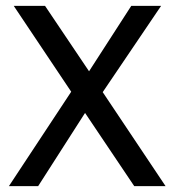

<svg xmlns="http://www.w3.org/2000/svg" viewBox="-20 -632 592 652"><path d="M10.3 0 221.8 -320.5 26.7 -612H133L282.4 -389.9L425.7 -612H527L328.8 -319.1L542.2 0H435.8L268.8 -248.5L109.6 0Z"/></svg>

Font: Ancizar Sans Thin
Style: Regular
Weight: 100
Designer: Cesar Puertas, Viviana Monsalve, Julian Moncada, Julian Prieto, Jose Castro, Mariel Hernandez, Felipe Aragon, Sara Alarc
Version: Version 8.100